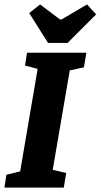

<svg xmlns="http://www.w3.org/2000/svg" viewBox="-34 -847 454 867"><path d="M345 -543 281 -529 204 -80 265 -66 254 0H-14L-5 -58L57 -73L136 -536L79 -551L88 -609H356ZM183 -653 98 -788 147 -827 237 -759H244L359 -827L400 -782L271 -653Z"/></svg>

Font: Grenze
Style: Bold Italic
Weight: 700
Italic angle: -10°
Designer: Renata Polastri
Foundry: Omnibus-Type
Version: Version 1.002; ttfautohint (v1.8)